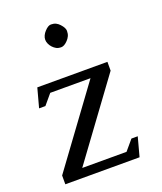

<svg xmlns="http://www.w3.org/2000/svg" viewBox="-138 -833 776 921"><g transform="rotate(-20 250.0 -372.0)"><path d="M322.8 -437H117.2L73.7 -385.3H41.5L67.9 -482.9H425.8V-438L138.2 -45.9H364.3L408.2 -97.7H440.4L414.1 0H35.2V-44.9ZM199.7 -724.6Q217.3 -744.1 232.2 -744.1Q247.1 -744.1 257.6 -738.8Q268.1 -733.4 275.9 -724.6Q294.4 -704.6 294.4 -689.2Q294.4 -673.8 289.3 -663.1Q284.2 -652.3 275.9 -643.6Q257.8 -624.5 242.4 -624.5Q227.1 -624.5 217.3 -629.9Q207.5 -635.3 199.5 -643.8Q191.4 -652.3 186.5 -663.1Q181.6 -673.8 181.6 -684.3Q181.6 -694.8 186.5 -705.3Q191.4 -715.8 199.7 -724.6Z"/></g></svg>

Font: Habibi
Style: Regular
Weight: 400
Designer: Magnus Gaarde
Foundry: Magnus Gaarde
Version: Version 1.001